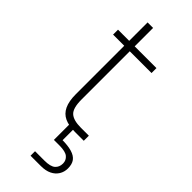

<svg xmlns="http://www.w3.org/2000/svg" viewBox="-278 -665 936 936"><g transform="rotate(45 190.5 -196.5)"><path d="M114 -628H152V-134Q152 -75 174 -55Q196 -35 246 -35H302V0H241Q198 0 170 -13Q142 -26 128 -55.5Q114 -85 114 -134ZM37 -467V-501H302V-467ZM227 74 223 71Q264 71 291 79Q318 87 330.5 104Q343 121 343 150Q343 174 331 193.5Q319 213 296.5 224Q274 235 241 235H170V204H234Q276 204 292.5 189.5Q309 175 309 150Q309 128 292.5 114Q276 100 234 100H196V-19H227Z"/></g></svg>

Font: Albert Sans ExtraLight
Style: Regular
Weight: 250
Designer: Andreas Rasmussen
Foundry: a.Foundry
Version: Version 1.025